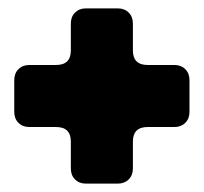

<svg xmlns="http://www.w3.org/2000/svg" viewBox="-20 -579 486 458"><path d="M396 -424Q412 -424 422 -414Q432 -404 432 -388V-312Q432 -296 422 -286Q412 -276 396 -276H332Q297 -276 297 -241V-177Q297 -161 287 -151Q277 -141 261 -141H185Q169 -141 159 -151Q149 -161 149 -177V-241Q149 -276 114 -276H50Q34 -276 24 -286Q14 -296 14 -312V-388Q14 -404 24 -414Q34 -424 50 -424H114Q149 -424 149 -459V-523Q149 -539 159 -549Q169 -559 185 -559H261Q277 -559 287 -549Q297 -539 297 -523V-459Q297 -424 332 -424Z"/></svg>

Font: LT Crewmate
Style: Regular
Weight: 400
Designer: Daniel Lyons
Foundry: LyonsType
Version: Version 1.001;FEAKit 1.0